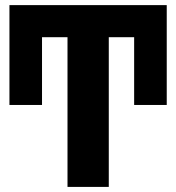

<svg xmlns="http://www.w3.org/2000/svg" viewBox="-20 -734 692 754"><path d="M407.2 -587.9H506.8V-321.8H634.8V-713.9H17.1V-321.8H145V-587.9H245.1V0H407.2Z"/></svg>

Font: Avrile Sans
Style: Bold
Weight: 700
Designer: Monotype Design Team, Google (font), Stefan Peev (BGR Cyrillic), Cristiano Sobral (main changes)
Foundry: The Avrile Sans Project Authors
Version: Version 3.110